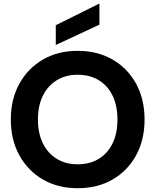

<svg xmlns="http://www.w3.org/2000/svg" viewBox="-20 -980 819 1012"><path d="M389 12Q285 12 206 -34Q127 -80 82 -161.5Q37 -243 37 -350Q37 -457 82 -538.5Q127 -620 206 -666Q285 -712 389 -712Q494 -712 573.5 -666Q653 -620 697.5 -538.5Q742 -457 742 -350Q742 -243 697.5 -161.5Q653 -80 573.5 -34Q494 12 389 12ZM389 -114Q454 -114 501 -143Q548 -172 573.5 -224.5Q599 -277 599 -350Q599 -423 573.5 -475.5Q548 -528 501 -557Q454 -586 389 -586Q326 -586 279 -557Q232 -528 206 -475.5Q180 -423 180 -350Q180 -277 206 -224.5Q232 -172 279 -143Q326 -114 389 -114ZM274 -743V-847L501 -960H504V-850Z"/></svg>

Font: DM Sans 36pt ExtraBold
Style: Regular
Weight: 800
Designer: Colophon Foundry, Jonny Pinhorn
Foundry: Colophon Foundry
Version: Version 4.004;gftools[0.9.30]